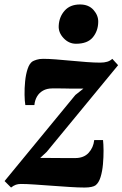

<svg xmlns="http://www.w3.org/2000/svg" viewBox="-42 -829 548 860"><path d="M331.5 -432Q317 -432 302 -432Q287 -432 271.8 -432.2Q256.5 -432.5 242.2 -432.8Q228 -433 215.5 -433Q203 -433 193 -433Q168 -433 150.5 -423Q133 -413 123.5 -396.2Q114 -379.5 112 -358.5H71.5Q68.5 -375.5 68 -404.2Q67.5 -433 70.5 -464.2Q73.5 -495.5 81.8 -520.5Q90 -545.5 104.5 -554.5Q110 -557.5 122 -561.5Q134 -565.5 151.5 -565.5Q174.5 -565.5 207.5 -563Q240.5 -560.5 276.8 -557Q313 -553.5 347.2 -551Q381.5 -548.5 407 -548.5Q425 -548.5 438.2 -552.5Q451.5 -556.5 461 -565.5L487 -537L167 -148.5L138 -121.5Q157.5 -121.5 177 -121.5Q196.5 -121.5 216.2 -121.2Q236 -121 255.5 -121Q275 -121 294.5 -121Q333.5 -121 355 -144.5Q376.5 -168 380 -201.5H419.5Q421.5 -184 421.8 -154.8Q422 -125.5 419.2 -93.8Q416.5 -62 408.5 -36Q400.5 -10 386 1Q380 5.5 367.5 8.2Q355 11 337 11Q309 11 270.5 8.5Q232 6 190.8 3Q149.5 0 113 -2.5Q76.5 -5 51.5 -5Q39 -5 29 -1.5Q19 2 7.5 11L-21.5 -18L295.5 -403.5ZM298.5 -633Q266.5 -633 242.8 -658.2Q219 -683.5 221 -714Q223 -753.5 247.5 -781.2Q272 -809 316.5 -809Q355 -809 376.8 -784.5Q398.5 -760 398 -731Q397.5 -690.5 373.8 -661.8Q350 -633 298.5 -633Z"/></svg>

Font: Merriweather 24pt SemiCondensed Black
Style: Italic
Weight: 900
Width: 4
Italic angle: -7.8°
Designer: Eben Sorkin
Foundry: Eben Sorkin
Version: Version 2.101